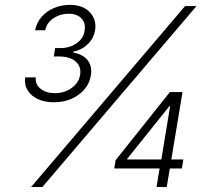

<svg xmlns="http://www.w3.org/2000/svg" viewBox="-20 -752 829 772"><path d="M196.8 -340.8Q160.2 -340.8 132.6 -353.5Q105 -366.2 91.1 -388.9Q77.1 -411.6 81.1 -440.9H124Q120.6 -413.6 142.8 -395.5Q165 -377.4 200.7 -377.4Q238.8 -377.4 267.3 -397.7Q295.9 -418 301.8 -449.2Q308.1 -482.9 285.2 -503.9Q262.2 -524.9 216.3 -524.9H196.3L201.7 -558.6H222.2Q259.8 -558.6 287.8 -577.9Q315.9 -597.2 320.3 -629.4Q325.2 -659.2 307.4 -678Q289.6 -696.8 255.9 -696.8Q222.2 -696.8 194.8 -678.5Q167.5 -660.2 162.1 -630.4H121.1Q127 -660.6 146.7 -683.6Q166.5 -706.5 196.3 -719.5Q226.1 -732.4 260.3 -732.4Q314 -732.4 341.6 -702.4Q369.1 -672.4 362.3 -630.4Q356.9 -598.1 333.5 -575Q310.1 -551.8 274.4 -543.9L273.9 -541Q315.4 -533.2 333.5 -508.3Q351.6 -483.4 345.2 -447.8Q336.9 -400.4 295.2 -370.6Q253.4 -340.8 196.8 -340.8ZM105 0 724.1 -727.5H770L150.4 0ZM439.5 -74.7 444.8 -107.9 663.1 -381.8H690.9L681.6 -325.7H661.6L491.7 -113.8L491.2 -110.8H717.3L711.4 -74.7ZM609.4 0 623.5 -85.4 627 -100.1 673.3 -381.8H713.9L650.4 0Z"/></svg>

Font: Inter 16pt ExtraLight
Style: Italic
Weight: 250
Italic angle: -9.3988°
Version: Version 4.001;git-66647c0bb